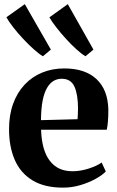

<svg xmlns="http://www.w3.org/2000/svg" viewBox="-20 -870 552 902"><path d="M276 11.5Q188.5 11.5 132.2 -23Q76 -57.5 49.2 -119.2Q22.5 -181 22.5 -263Q22.5 -330 41.8 -382.8Q61 -435.5 95.8 -472.5Q130.5 -509.5 178 -529Q225.5 -548.5 282 -548.5Q380 -548.5 433.5 -498.2Q487 -448 489 -354.5Q489 -322 487 -298.8Q485 -275.5 481.5 -260.5H173Q174.5 -213 184.5 -176.8Q194.5 -140.5 213 -115.8Q231.5 -91 258.2 -78.2Q285 -65.5 321 -65.5Q357.5 -65.5 396.5 -78Q435.5 -90.5 457.5 -106.5L477 -64.5Q461.5 -48 430.5 -30.5Q399.5 -13 359.2 -0.8Q319 11.5 276 11.5ZM172.5 -305.5 344.5 -310Q345.5 -322.5 345.8 -334.8Q346 -347 346.5 -359.5Q346.5 -425.5 329.8 -462.8Q313 -500 270 -500Q249 -500 231.5 -489.8Q214 -479.5 200.8 -456.8Q187.5 -434 180.2 -396.8Q173 -359.5 172.5 -305.5ZM181 -606Q162.5 -617 137.8 -639.2Q113 -661.5 87.8 -688.5Q62.5 -715.5 41.8 -742.2Q21 -769 10 -789L96.5 -850.5L219 -637L182 -606ZM381 -606Q362.5 -617 338.5 -638.8Q314.5 -660.5 290 -687.5Q265.5 -714.5 244.8 -741Q224 -767.5 212 -788.5L298.5 -850.5L419 -637L382 -606Z"/></svg>

Font: Merriweather 72pt
Style: Bold
Weight: 700
Version: Version 2.100